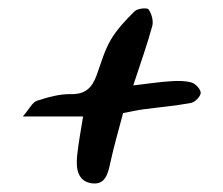

<svg xmlns="http://www.w3.org/2000/svg" viewBox="-20 -432 526 452"><path d="M338.5 -371C341.7 -382.8 336.9 -399.7 329.7 -409.9C326.5 -414.4 303.9 -412.2 297.2 -405.7C276.3 -385.2 255.4 -363.2 240.7 -338.1C225.7 -312.6 217.7 -282.8 207.4 -254.6C197 -226.1 181.4 -209.6 146.9 -210.4C120.2 -211 92.6 -203.1 66.8 -194.7C56.5 -191.4 50 -176.6 33.8 -157.9C88.5 -157.9 130 -157.9 175.6 -157.9C170.2 -123.4 164.4 -94.2 161.5 -64.6C158.8 -36.1 162.1 -4.8 196.7 -0.4C228.8 3.7 234.5 -24.7 240.1 -50.6C248.5 -89.4 259.8 -127.5 269.8 -165.8C289 -169.4 303.6 -172.8 318.2 -174.7C355.4 -179.7 392.9 -182.7 429.7 -189.7C439 -191.4 452.1 -204.7 452.5 -213.2C452.9 -221.3 440.5 -234.9 431.3 -237.6C415.5 -242.3 397.6 -241.8 380.8 -240.7C356.4 -239.2 332.2 -235.4 293.7 -230.9C311.7 -285.9 326.9 -328 338.5 -371Z"/></svg>

Font: Beth Ellen
Style: Regular
Weight: 400
Version: Version 1.015;Fontself Maker 2.1.2